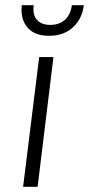

<svg xmlns="http://www.w3.org/2000/svg" viewBox="-20 -720 343 740"><path d="M64 -700H110Q105 -663 122.5 -643.5Q140 -624 174 -624Q208 -624 230 -643.5Q252 -663 257 -700H303Q297 -648 261.5 -615Q226 -582 169 -582Q112 -582 85 -615Q58 -648 64 -700ZM131 -500H186L125 0H69Z"/></svg>

Font: Haskoy Light
Style: Italic
Weight: 300
Designer: Ertekin Erdin
Foundry: Ertekin Erdin
Version: Version 2.000; ttfautohint (v1.8.4.7-5d5b)